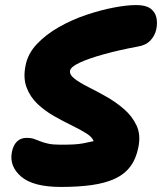

<svg xmlns="http://www.w3.org/2000/svg" viewBox="-20 -730 640 759"><path d="M221 9Q111 9 63.5 -32Q16 -73 27 -129Q32 -155 46.5 -170Q61 -185 86 -185Q102 -185 114 -181Q126 -177 139 -171.5Q152 -166 171 -162Q190 -158 219 -158Q249 -158 270 -159Q291 -160 309.5 -163.5Q328 -167 350 -172Q345 -188 321 -203Q297 -218 263 -234.5Q229 -251 193 -271.5Q157 -292 128 -319.5Q99 -347 85 -384.5Q71 -422 81 -471Q90 -518 126 -556Q162 -594 213 -623Q264 -652 320.5 -671Q377 -690 429 -700Q481 -710 518 -710Q556 -710 574.5 -696.5Q593 -683 598 -661.5Q603 -640 598 -615Q593 -590 575 -570.5Q557 -551 525 -546Q450 -532 390.5 -515.5Q331 -499 295.5 -482.5Q260 -466 257 -451Q254 -435 274.5 -419Q295 -403 329 -386Q363 -369 401 -347.5Q439 -326 471 -298Q503 -270 520 -233.5Q537 -197 527 -148Q518 -102 495 -71.5Q472 -41 434 -23.5Q396 -6 343 1.5Q290 9 221 9Z"/></svg>

Font: Shantell Sans ExtraBold
Style: Italic
Weight: 800
Italic angle: -11°
Designer: Stephen Nixon, Anya Danilova, Shantell Martin
Foundry: Arrow Type
Version: Version 1.011;[c5ecc13dd]